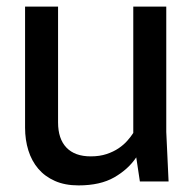

<svg xmlns="http://www.w3.org/2000/svg" viewBox="-20 -550 585 582"><path d="M156 -530V-179Q156 -129 181.5 -102.5Q207 -76 255 -76Q282 -76 303 -83Q324 -90 339.5 -100.5Q355 -111 366 -123.5Q377 -136 384 -147V-530H484V-150L491 0H404L393 -73Q369 -37 326.5 -12.5Q284 12 218 12Q177 12 146.5 -1.5Q116 -15 96 -38.5Q76 -62 66 -94Q56 -126 56 -163V-530Z"/></svg>

Font: Cooper Hewitt
Style: Regular
Weight: 707
Designer: Village Type and Design LLC
Foundry: Cooper Hewitt Smithsonian Design Museum
Version: 1.000